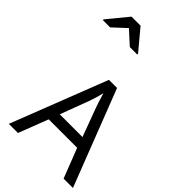

<svg xmlns="http://www.w3.org/2000/svg" viewBox="-380 -1248 1351 1351"><g transform="rotate(45 295.5 -572.0)"><path d="M545 0 459 -221H176L91 0H0L279 -717H360L638 0ZM352 -517Q349 -525 342 -546Q335 -567 328.5 -589.5Q322 -612 318 -624Q311 -593 302 -563.5Q293 -534 287 -517L206 -301H432ZM-48 -984V-992L77 -1144H167L294 -992V-984H220L121 -1074L24 -984Z"/></g></svg>

Font: Noto Sans Tifinagh SIL
Style: Regular
Weight: 400
Designer: JamraPatel
Foundry: JamraPatel LLC
Version: Version 2.006; ttfautohint (v1.8.4.7-5d5b)